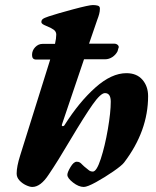

<svg xmlns="http://www.w3.org/2000/svg" viewBox="-20 -727 619 761"><path d="M567 -346Q567 -208 472 -83Q463 -71 429 -47.5Q395 -24 360.5 -5Q326 14 312 14Q292 14 269.5 -3.5Q247 -21 247 -34Q247 -44 259.5 -65Q272 -86 284 -86Q292 -86 296.5 -83Q301 -80 305.5 -75Q310 -70 314 -67Q326 -57 332.5 -52Q339 -47 348 -47Q363 -47 379.5 -97.5Q396 -148 407.5 -215Q419 -282 419 -324Q419 -358 396 -358Q379 -358 347 -312.5Q315 -267 259 -173Q209 -88 173 -35Q141 14 108 14Q98 14 83 7Q68 0 57 -12Q46 -24 46 -39Q46 -67 60 -111L179 -491H123Q107 -491 107 -509Q107 -527 119.5 -540Q132 -553 148 -553H198Q203 -575 203 -590Q203 -602 192.5 -609.5Q182 -617 164 -624Q154 -628 149 -631.5Q144 -635 144 -640Q144 -647 149.5 -651.5Q155 -656 173 -662Q206 -673 269.5 -690Q333 -707 348 -707Q360 -707 368 -704.5Q376 -702 376 -693Q376 -682 373 -671Q370 -660 366 -650L333 -554H432Q442 -554 447.5 -548Q453 -542 449 -535L446 -524Q439 -510 425.5 -501Q412 -492 396 -492H313L226 -235L225 -231Q225 -227 229 -227Q234 -227 237 -233Q294 -323 358 -380Q422 -437 481 -437Q522 -437 544.5 -411Q567 -385 567 -346Z"/></svg>

Font: EB Garamond ExtraBold
Style: Italic
Weight: 800
Italic angle: -17.2°
Designer: Georg Duffner and Octavio Pardo
Foundry: Georg Duffner
Version: Version 1.000